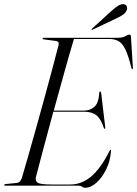

<svg xmlns="http://www.w3.org/2000/svg" viewBox="-25 -879 649 909"><path d="M347.5 0H0Q-5 0 -5 -3Q-5 -7 1 -7.5L55 -13Q71 -14.5 78.5 -36.5Q92 -82 110 -145.2Q128 -208.5 148 -280.2Q168 -352 187.8 -423.8Q207.5 -495.5 224.2 -558.5Q241 -621.5 252.5 -666.5Q256 -683 240 -685L183 -692.5Q176.5 -693.5 176.5 -697Q176.5 -700 181.5 -700H529.5Q555 -700 567.8 -707.5Q580.5 -715 588 -715Q594.5 -715 595 -706L604 -560Q605 -551.5 602.5 -551.5Q599 -551.5 597 -557.5Q583 -615 568.8 -644.5Q554.5 -674 536.2 -684.2Q518 -694.5 491.5 -694.5H325Q304.5 -626 279.5 -536.2Q254.5 -446.5 229.5 -355.5H374.5Q401.5 -355.5 422 -373.5Q442.5 -391.5 445 -441Q445.5 -446 449 -446Q452.5 -446 454 -438.5L473 -278.5Q473.5 -270 472 -269Q469 -268 467 -272.5Q453 -315.5 432 -332.8Q411 -350 373.5 -350H227.5Q203 -259 181 -177.2Q159 -95.5 145.5 -42.5Q140.5 -22.5 153.5 -14Q166.5 -5.5 220 -5.5H308Q361.5 -5.5 406.8 -43.5Q452 -81.5 494 -165.5Q496.5 -170 498.5 -170Q501 -170 500.5 -164.5Q497.5 -118 478.2 -78.2Q459 -38.5 431.8 -14.2Q404.5 10 378 10Q369.5 10 363.2 5Q357 0 347.5 0ZM503 -827.5Q520.5 -843 534.2 -851.8Q548 -860.5 559.5 -859Q571.5 -858 575 -849.5Q578.5 -841 575.5 -832.5Q570.5 -818 556.5 -808.8Q542.5 -799.5 525 -791.5L414.5 -739Q410 -736.5 409 -738.5Q408 -741 411.5 -744Z"/></svg>

Font: Fraunces 144pt Light
Style: Italic
Weight: 300
Italic angle: -16°
Version: Version 1.000;[0bf87f6ff]